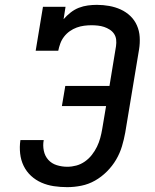

<svg xmlns="http://www.w3.org/2000/svg" viewBox="-20 -763 640 791"><path d="M257 8Q229 8 202 4Q175 0 151 -10.5Q127 -21 108 -38.5Q89 -56 77.5 -79.5Q66 -103 63 -130.5Q60 -158 64 -185Q64 -185 64 -185Q64 -185 64 -186H160Q160 -185 160 -185Q160 -185 160 -185Q156 -164 160.5 -142Q165 -120 179 -104.5Q193 -89 214 -82.5Q235 -76 257 -76Q276 -76 294.5 -81Q313 -86 329.5 -97.5Q346 -109 358.5 -125Q371 -141 379.5 -158.5Q388 -176 393 -194.5Q398 -213 401 -231L417 -326H235L249 -409H431L458 -573Q460 -587 458.5 -600Q457 -613 450 -623.5Q443 -634 432 -641Q421 -648 409 -652Q397 -656 383.5 -657.5Q370 -659 357 -659Q342 -659 326.5 -657Q311 -655 296 -649.5Q281 -644 267.5 -634.5Q254 -625 244 -612Q234 -599 228.5 -584Q223 -569 220 -554H127L157 -735H250L242 -684Q255 -699 271 -711.5Q287 -724 305 -731Q323 -738 342 -740.5Q361 -743 379 -743Q405 -743 430 -738.5Q455 -734 477 -724Q499 -714 516.5 -697.5Q534 -681 544 -658.5Q554 -636 555.5 -610.5Q557 -585 553 -560L496 -217Q491 -189 482.5 -160.5Q474 -132 458.5 -105.5Q443 -79 420.5 -56.5Q398 -34 371.5 -19Q345 -4 315.5 2Q286 8 257 8Z"/></svg>

Font: Iosevka Slab MdExObl
Style: Regular
Weight: 500
Width: 7
Italic angle: -9°
Monospace: yes
Designer: Belleve Invis
Foundry: Belleve Invis
Version: Version 11.1.1; ttfautohint (v1.8.3)